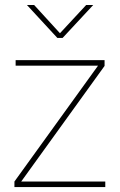

<svg xmlns="http://www.w3.org/2000/svg" viewBox="-20 -760 486 780"><path d="M38.6 0V-22.5L377.9 -492.7V-493.2H43.5V-515.6H404.8V-492.2L66.4 -22.9V-22.5H407.7V0ZM118.7 -739.7 223.6 -625 330.1 -739.7H358.4V-739.3L234.4 -606H212.9L89.8 -739.3V-739.7Z"/></svg>

Font: Inter Display Thin
Style: Regular
Weight: 100
Designer: Rasmus Andersson
Foundry: rsms
Version: Version 4.000;git-a52131595